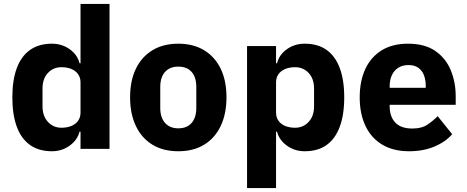

<svg xmlns="http://www.w3.org/2000/svg" viewBox="-20 -760 2382 980"><path d="M391 0V-88H386Q375 -45 335.5 -16.5Q296 12 245 12Q179 12 134 -19.5Q89 -51 66 -112.5Q43 -174 43 -263Q43 -352 66 -413Q89 -474 134 -505.5Q179 -537 245 -537Q296 -537 335.5 -509Q375 -481 386 -437H391V-740H539V0ZM294 -108Q322 -108 344 -117Q366 -126 378.5 -143.5Q391 -161 391 -185V-340Q391 -364 378.5 -381.5Q366 -399 344 -408Q322 -417 294 -417Q252 -417 224.5 -387.5Q197 -358 197 -308V-217Q197 -168 224.5 -138Q252 -108 294 -108Z M890 12Q813 12 758 -21.5Q703 -55 673.5 -117Q644 -179 644 -263Q644 -348 673.5 -409Q703 -470 758 -503.5Q813 -537 890 -537Q967 -537 1022 -503.5Q1077 -470 1106.5 -409Q1136 -348 1136 -263Q1136 -179 1106.5 -117Q1077 -55 1022 -21.5Q967 12 890 12ZM890 -105Q934 -105 958 -132.5Q982 -160 982 -209V-316Q982 -366 958 -393Q934 -420 890 -420Q847 -420 822.5 -393Q798 -366 798 -316V-209Q798 -160 822.5 -132.5Q847 -105 890 -105Z M1241 200V-525H1389V-437H1394Q1405 -481 1444.5 -509Q1484 -537 1535 -537Q1602 -537 1646.5 -505.5Q1691 -474 1714 -413Q1737 -352 1737 -263Q1737 -174 1714 -112.5Q1691 -51 1646.5 -19.5Q1602 12 1535 12Q1484 12 1444.5 -16.5Q1405 -45 1394 -88H1389V200ZM1486 -108Q1528 -108 1555.5 -138Q1583 -168 1583 -217V-308Q1583 -358 1555.5 -387.5Q1528 -417 1486 -417Q1458 -417 1436 -408Q1414 -399 1401.5 -381.5Q1389 -364 1389 -340V-185Q1389 -161 1401.5 -143.5Q1414 -126 1436 -117Q1458 -108 1486 -108Z M2068 12Q1988 12 1931.5 -21.5Q1875 -55 1845.5 -117Q1816 -179 1816 -263Q1816 -346 1844.5 -407.5Q1873 -469 1928 -503Q1983 -537 2062 -537Q2149 -537 2202.5 -499.5Q2256 -462 2281 -401Q2306 -340 2306 -269V-225H1969V-217Q1969 -165 1997.5 -134.5Q2026 -104 2085 -104Q2132 -104 2160.5 -123Q2189 -142 2214 -167L2288 -75Q2253 -35 2196.5 -11.5Q2140 12 2068 12ZM2065 -428Q2035 -428 2013.5 -414.5Q1992 -401 1980.5 -377Q1969 -353 1969 -320V-312H2153V-321Q2153 -353 2143.5 -377Q2134 -401 2114.5 -414.5Q2095 -428 2065 -428Z"/></svg>

Font: IBM Plex Sans
Style: Bold
Weight: 700
Designer: Mike Abbink, Paul van der Laan, Pieter van Rosmalen
Foundry: Bold Monday
Version: Version 3.201